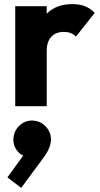

<svg xmlns="http://www.w3.org/2000/svg" viewBox="-20 -516 484 933"><path d="M54 0V-486H207V0ZM207 -267 143 -317Q162 -402 207 -449Q252 -496 332 -496Q367 -496 393.5 -485.5Q420 -475 440 -453L349 -338Q339 -349 324 -355Q309 -361 290 -361Q252 -361 229.5 -337.5Q207 -314 207 -267ZM83 397 16 346 106 222 153 217Q144 230 132.5 238Q121 246 108 244Q80 240 60.5 212.5Q41 185 46 149Q52 111 82 88Q112 65 151 71Q187 77 210 108Q233 139 226 178Q224 193 214.5 213Q205 233 182 263Z"/></svg>

Font: Outfit Thin
Style: Bold
Weight: 700
Version: Version 1.100;gftools[0.9.27]